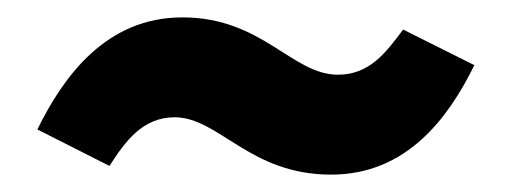

<svg xmlns="http://www.w3.org/2000/svg" viewBox="-20 -456 589 221"><path d="M361 -255C448 -255 496 -320 526 -381L444 -422C424 -395 405 -370 369 -370C316 -370 282 -436 190 -436C102 -436 53 -368 23 -307L106 -265C124 -293 144 -321 181 -321C232 -321 267 -255 361 -255Z"/></svg>

Font: Glow Sans TC Normal
Style: Bold
Weight: 700
Designer: Ryoko NISHIZUKA (kana, bopomofo & ideographs); Paul D. Hunt (Latin, Greek & Cyrillic); Sandoll Communications, Soo-young
Version: Version 0.93